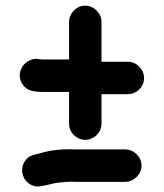

<svg xmlns="http://www.w3.org/2000/svg" viewBox="-20 -627 581 681"><path d="M482 -40C482 -71 455 -97 424 -97H247C203 -99 163 -95 128 -85C100 -77 82 -77 68 -55C40 -11 78 44 127 33C149 30 169 22 194 20L220 18C227 17 235 17 243 18H424C455 18 482 -9 482 -40ZM225 -549V-416H132C127 -416 120 -417 114 -418C67 -422 30 -367 62 -325C77 -305 99 -301 132 -301H225V-188C225 -157 251 -131 282 -131C313 -131 340 -157 340 -188V-293H434C465 -293 491 -319 491 -350C491 -381 465 -408 434 -408H340V-549C340 -580 313 -607 282 -607C251 -607 225 -580 225 -549Z"/></svg>

Font: Electronic
Style: UltHv
Weight: 900
Version: Version 1.011